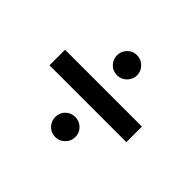

<svg xmlns="http://www.w3.org/2000/svg" viewBox="-94 -668 567 567"><g transform="rotate(45 190.0 -384.0)"><path d="M28 -351H349V-416H28ZM190 -555Q172 -555 160 -542.5Q148 -530 148 -513Q148 -496 160 -483.5Q172 -471 190 -471Q207 -471 219.5 -483.5Q232 -496 232 -513Q232 -530 219.5 -542.5Q207 -555 190 -555ZM190 -297Q172 -297 160 -285Q148 -273 148 -255Q148 -238 160 -225.5Q172 -213 190 -213Q207 -213 219.5 -225.5Q232 -238 232 -255Q232 -273 219.5 -285Q207 -297 190 -297Z"/></g></svg>

Font: Advent Pro Medium
Style: Regular
Weight: 500
Designer: VivaRado, Andreas Kalpakidis
Foundry: VivaRado, Andreas Kalpakidis
Version: Version 3.000